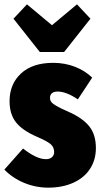

<svg xmlns="http://www.w3.org/2000/svg" viewBox="-35 -843 463 883"><path d="M389 -486 323 -386Q270 -422 230 -422Q213 -422 204 -414.5Q195 -407 195 -393Q195 -382 201 -374Q207 -366 225 -355.5Q243 -345 282 -328Q345 -300 375.5 -262Q406 -224 406 -162Q406 -108 379 -66.5Q352 -25 302 -2.5Q252 20 187 20Q129 20 76 -2Q23 -24 -15 -63L71 -160Q133 -111 176 -111Q194 -111 204 -120Q214 -129 214 -144Q214 -165 199 -179Q184 -193 135 -214Q68 -243 38.5 -280.5Q9 -318 9 -378Q9 -456 61.5 -505Q114 -554 210 -554Q263 -554 309.5 -536Q356 -518 389 -486ZM319 -823 381 -757 260 -604H148L27 -757L89 -823L204 -727Z"/></svg>

Font: Fira Sans Extra Condensed Black
Style: Regular
Weight: 900
Width: 1
Designer: Carrois Corporate & Edenspiekermann AG
Foundry: Carrois Corporate GbR & Edenspiekermann AG
Version: Version 4.203